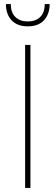

<svg xmlns="http://www.w3.org/2000/svg" viewBox="-20 -920 272 940"><path d="M9 -900H33Q33 -858 55.5 -836.5Q78 -815 116 -815Q154 -815 176.5 -836.5Q199 -858 199 -900H223Q223 -851 195.5 -821Q168 -791 116 -791Q64 -791 36.5 -821Q9 -851 9 -900ZM103 -700H129V0H103Z"/></svg>

Font: Haskoy Thin
Style: Regular
Weight: 100
Designer: Ertekin Erdin
Foundry: Ertekin Erdin
Version: Version 2.000; ttfautohint (v1.8.4.7-5d5b)